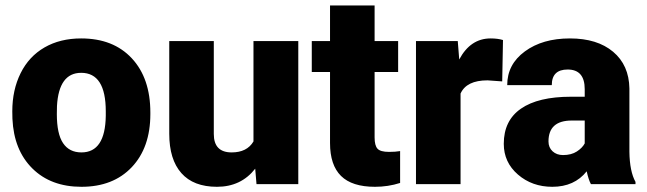

<svg xmlns="http://www.w3.org/2000/svg" viewBox="-20 -680 2389 709"><path d="M25.4 -269Q25.4 -348.1 56.2 -409.9Q86.9 -471.7 144.5 -504.9Q202.1 -538.1 279.8 -538.1Q398.4 -538.1 466.8 -464.6Q535.2 -391.1 535.2 -264.6V-258.8Q535.2 -135.3 466.6 -62.7Q397.9 9.8 280.8 9.8Q168 9.8 99.6 -57.9Q31.2 -125.5 25.9 -241.2ZM189.9 -258.8Q189.9 -185.5 212.9 -151.4Q235.8 -117.2 280.8 -117.2Q368.7 -117.2 370.6 -252.4V-269Q370.6 -411.1 279.8 -411.1Q197.3 -411.1 190.4 -288.6Z M922.4 -57.1Q870.1 9.8 781.2 9.8Q694.3 9.8 649.7 -40.8Q605 -91.3 605 -186V-528.3H769.5V-185.1Q769.5 -117.2 835.4 -117.2Q892.1 -117.2 916 -157.7V-528.3H1081.5V0H927.2Z M1363.3 -659.7V-528.3H1450.2V-414.1H1363.3V-172.4Q1363.3 -142.6 1374 -130.9Q1384.8 -119.1 1416.5 -119.1Q1440.9 -119.1 1457.5 -122.1V-4.4Q1413.1 9.8 1364.7 9.8Q1279.8 9.8 1239.3 -30.3Q1198.7 -70.3 1198.7 -151.9V-414.1H1131.3V-528.3H1198.7V-659.7Z M1834.5 -379.4 1780.3 -383.3Q1702.6 -383.3 1680.7 -334.5V0H1516.1V-528.3H1670.4L1675.8 -460.4Q1717.3 -538.1 1791.5 -538.1Q1817.9 -538.1 1837.4 -532.2Z M2162.1 0Q2153.3 -16.1 2146.5 -47.4Q2101.1 9.8 2019.5 9.8Q1944.8 9.8 1892.6 -35.4Q1840.3 -80.6 1840.3 -148.9Q1840.3 -234.9 1903.8 -278.8Q1967.3 -322.8 2088.4 -322.8H2139.2V-350.6Q2139.2 -423.3 2076.2 -423.3Q2017.6 -423.3 2017.6 -365.7H1853Q1853 -442.4 1918.2 -490.2Q1983.4 -538.1 2084.5 -538.1Q2185.5 -538.1 2244.1 -488.8Q2302.7 -439.5 2304.2 -353.5V-119.6Q2305.2 -46.9 2326.7 -8.3V0ZM2059.1 -107.4Q2089.8 -107.4 2110.1 -120.6Q2130.4 -133.8 2139.2 -150.4V-234.9H2091.3Q2005.4 -234.9 2005.4 -157.7Q2005.4 -135.3 2020.5 -121.3Q2035.6 -107.4 2059.1 -107.4Z"/></svg>

Font: Vazir Black FD
Style: Black-FD
Weight: 900
Designer: Saber Rastikerdar
Foundry: Saber Rastikerdar
Version: Version 30.0.0